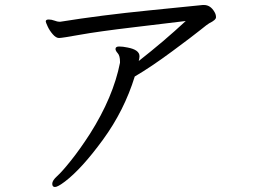

<svg xmlns="http://www.w3.org/2000/svg" viewBox="-20 -702 1040 768"><path d="M163 -616Q163 -613 170.5 -596.5Q178 -580 191 -565Q204 -550 216 -550Q228 -550 300 -563Q372 -576 515 -593Q658 -610 723 -618Q637 -538 535 -458Q538 -470 538 -477Q538 -503 490 -512Q471 -516 456.5 -516Q442 -516 442 -506Q442 -499 451 -489Q460 -479 460 -455V-451Q433 -314 340 -167Q300 -105 264 -60Q228 -15 208.5 2.5Q189 20 189 33Q189 46 200 46Q211 46 240 24Q307 -27 392 -143.5Q477 -260 519 -396Q584 -434 668.5 -496.5Q753 -559 782 -582.5Q811 -606 817 -609Q844 -622 844 -633Q844 -644 838 -654Q822 -682 796 -682H791Q773 -680 577.5 -660.5Q382 -641 221 -615H217Q210 -615 198 -619.5Q186 -624 174.5 -624Q163 -624 163 -616Z"/></svg>

Font: LXGW WenKai TC
Style: Regular
Weight: 400
Designer: LXGW / Fontworks Inc.
Foundry: LXGW / Fontworks Inc.
Version: Version 1.330